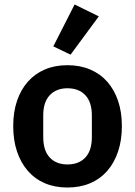

<svg xmlns="http://www.w3.org/2000/svg" viewBox="-20 -825 603 857"><path d="M281 12Q225 12 180.5 -7Q136 -26 104.5 -62Q73 -98 56 -148.5Q39 -199 39 -262Q39 -325 56 -375Q73 -425 104.5 -460.5Q136 -496 180.5 -515Q225 -534 281 -534Q337 -534 382 -515Q427 -496 458.5 -460.5Q490 -425 507 -375Q524 -325 524 -262Q524 -199 507 -148.5Q490 -98 458.5 -62Q427 -26 382 -7Q337 12 281 12ZM281 -91Q332 -91 361 -122Q390 -153 390 -213V-310Q390 -369 361 -400Q332 -431 281 -431Q231 -431 202 -400Q173 -369 173 -310V-213Q173 -153 202 -122Q231 -91 281 -91ZM295 -581 218 -618 313 -805 421 -752Z"/></svg>

Font: IBM Plex Sans Arabic SemiBold
Style: Regular
Weight: 600
Designer: Mike Abbink, Paul van der Laan, Pieter van Rosmalen, Wael Morcos, Khajak Apelian
Foundry: Bold Monday
Version: Version 1.1